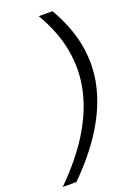

<svg xmlns="http://www.w3.org/2000/svg" viewBox="-171 -730 681 990"><g transform="rotate(-20 170.0 -235.0)"><path d="M-7 200H68C214 56 303 -89 335 -235C366 -381 338 -526 253 -670H178C264 -525 291 -380 260 -235C229 -90 140 55 -7 200Z"/></g></svg>

Font: LT Wave Text Light Italic
Style: Regular
Weight: 300
Designer: Daniel Lyons
Version: Version 2.5 (Glyphs App)